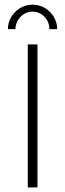

<svg xmlns="http://www.w3.org/2000/svg" viewBox="-20 -819 285 839"><path d="M101.4 0V-625H143.8V0ZM14.6 -691.7Q14.6 -720.8 29.2 -745.1Q43.8 -769.4 68.4 -784Q93.1 -798.6 122.2 -798.6Q152.1 -798.6 176.4 -784Q200.7 -769.4 215.3 -745.1Q229.9 -720.8 229.9 -691.7H195.8Q195.8 -723.6 174 -745.8Q152.1 -768.1 121.5 -768.1Q91.7 -768.1 70.1 -745.8Q48.6 -723.6 47.2 -691.7Z"/></svg>

Font: Afacad Flux ExtraLight
Style: Regular
Weight: 250
Designer: Kristian Moeller
Foundry: Dicotype
Version: Version 1.100